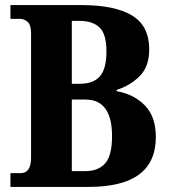

<svg xmlns="http://www.w3.org/2000/svg" viewBox="-20 -734 663 754"><path d="M21 0V-54H61Q102 -54 102 -115V-601Q102 -637 88 -648.5Q74 -660 59 -660H21V-714H301Q430 -714 498 -673.5Q566 -633 566 -540Q566 -472 528 -434.5Q490 -397 438 -381V-376Q506 -364 549 -320Q592 -276 592 -196Q592 -98 526.5 -49Q461 0 327 0ZM293 -405Q347 -405 372.5 -434.5Q398 -464 398 -532Q398 -600 371 -626Q344 -652 292 -652H262V-405ZM315 -62Q366 -62 393 -92.5Q420 -123 420 -199Q420 -343 316 -343H262V-62Z"/></svg>

Font: Noto Serif Hebrew Condensed ExtraBold
Style: Regular
Weight: 800
Width: 3
Designer: Monotype Design Team
Foundry: Monotype Imaging Inc.
Version: Version 2.004; ttfautohint (v1.8.4.7-5d5b)